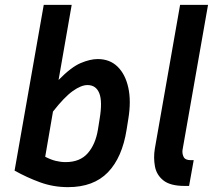

<svg xmlns="http://www.w3.org/2000/svg" viewBox="-20 -760 876 790"><path d="M501 -227Q483 -112 424 -51Q365 10 260 10Q199 10 144.5 -10Q90 -30 40 -58L160 -740H275L221 -431Q273 -484 312 -500.5Q351 -517 382 -517Q432 -517 464 -485.5Q496 -454 508 -399Q520 -344 508 -271ZM340 -410Q314 -410 279.5 -385.5Q245 -361 198 -301L166 -115Q189 -103 209.5 -98Q230 -93 250 -93Q309 -93 341 -129.5Q373 -166 383 -227L390 -271Q402 -343 388.5 -376.5Q375 -410 340 -410Z M617 -148 721 -740H836L731 -143Q729 -128 735.5 -114.5Q742 -101 765 -101H777L758 5H739Q681 5 652.5 -17.5Q624 -40 617.5 -75.5Q611 -111 617 -148Z"/></svg>

Font: Inria Sans
Style: Bold Italic
Weight: 700
Italic angle: -10°
Designer: Black Foundry Team
Foundry: Black Foundry
Version: Version 1.2; ttfautohint (v1.8.3)